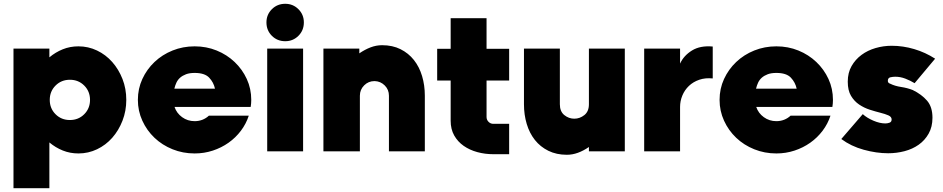

<svg xmlns="http://www.w3.org/2000/svg" viewBox="-20 -797 4966 1011"><path d="M393 -553Q445 -553 491 -531Q537 -509 571 -470.5Q605 -432 625 -381Q645 -330 645 -271Q645 -213 625 -161.5Q605 -110 571 -71.5Q537 -33 491 -11Q445 11 393 11Q349 11 310.5 -4.5Q272 -20 240 -47V194H51V-541H240V-495Q272 -522 310.5 -537.5Q349 -553 393 -553ZM348 -377Q303 -377 272.5 -346.5Q242 -316 242 -271Q242 -226 272.5 -195.5Q303 -165 348 -165Q393 -165 423.5 -195.5Q454 -226 454 -271Q454 -316 423.5 -346.5Q393 -377 348 -377Z M1005 -159Q1027 -159 1046 -166.5Q1065 -174 1080 -188H1290Q1276 -145 1248.5 -108.5Q1221 -72 1183.5 -45.5Q1146 -19 1100.5 -4Q1055 11 1005 11Q943 11 888.5 -11Q834 -33 793.5 -71.5Q753 -110 729.5 -161.5Q706 -213 706 -271Q706 -330 729.5 -381Q753 -432 793.5 -470.5Q834 -509 888.5 -531Q943 -553 1005 -553Q1067 -553 1121 -531Q1175 -509 1215.5 -470.5Q1256 -432 1279.5 -381Q1303 -330 1303 -271Q1303 -252 1300 -234H899Q910 -201 939 -180Q968 -159 1005 -159ZM1005 -413Q978 -413 959.5 -406Q941 -399 928.5 -388Q916 -377 909 -362Q902 -347 898 -330H1112Q1105 -363 1081.5 -388Q1058 -413 1005 -413Z M1482 -580Q1440 -580 1411.5 -608.5Q1383 -637 1383 -679Q1383 -720 1411.5 -748.5Q1440 -777 1482 -777Q1523 -777 1551.5 -748.5Q1580 -720 1580 -679Q1580 -637 1551.5 -608.5Q1523 -580 1482 -580ZM1387 -541H1576V0H1387Z M1992 -559Q2047 -559 2089 -538Q2131 -517 2159.5 -481Q2188 -445 2202.5 -396.5Q2217 -348 2217 -293V0H2028V-293Q2028 -325 2006 -347Q1984 -369 1953 -370H1952Q1920 -370 1897.5 -347.5Q1875 -325 1875 -293V0H1683V-541H1872V-516Q1901 -536 1931 -547.5Q1961 -559 1992 -559Z M2542 -701V-540H2661V-373H2542V-181Q2542 -166 2552.5 -155.5Q2563 -145 2577 -145H2661V15H2578Q2534 15 2493.5 4Q2453 -7 2421.5 -29Q2390 -51 2371.5 -84Q2353 -117 2353 -161V-373H2282V-540H2353V-701Z M3270 0H3081V-23Q3052 -3 3023 7.5Q2994 18 2965 18Q2910 18 2867.5 -3Q2825 -24 2796.5 -60Q2768 -96 2753.5 -144.5Q2739 -193 2739 -248V-541H2928V-248Q2928 -210 2951.5 -191Q2975 -172 3004 -172Q3033 -172 3057 -191Q3081 -210 3081 -248V-541H3270Z M3561 0H3372V-541H3561V-462Q3580 -504 3623.5 -531Q3667 -558 3733 -552V-384Q3694 -388 3662 -377Q3630 -366 3607.5 -344.5Q3585 -323 3573 -294Q3561 -265 3561 -234Z M4068 -159Q4090 -159 4109 -166.5Q4128 -174 4143 -188H4353Q4339 -145 4311.5 -108.5Q4284 -72 4246.5 -45.5Q4209 -19 4163.5 -4Q4118 11 4068 11Q4006 11 3951.5 -11Q3897 -33 3856.5 -71.5Q3816 -110 3792.5 -161.5Q3769 -213 3769 -271Q3769 -330 3792.5 -381Q3816 -432 3856.5 -470.5Q3897 -509 3951.5 -531Q4006 -553 4068 -553Q4130 -553 4184 -531Q4238 -509 4278.5 -470.5Q4319 -432 4342.5 -381Q4366 -330 4366 -271Q4366 -252 4363 -234H3962Q3973 -201 4002 -180Q4031 -159 4068 -159ZM4068 -413Q4041 -413 4022.5 -406Q4004 -399 3991.5 -388Q3979 -377 3972 -362Q3965 -347 3961 -330H4175Q4168 -363 4144.5 -388Q4121 -413 4068 -413Z M4890 -177Q4890 -129 4870 -93.5Q4850 -58 4817.5 -35Q4785 -12 4743 -1Q4701 10 4657 10Q4595 10 4528 -8.5Q4461 -27 4410 -65L4523 -196Q4545 -176 4579 -161.5Q4613 -147 4642 -147Q4653 -147 4664 -151Q4675 -155 4675 -168Q4675 -182 4658 -189.5Q4641 -197 4615 -203.5Q4589 -210 4559.5 -219.5Q4530 -229 4504 -246.5Q4478 -264 4461 -292.5Q4444 -321 4444 -367Q4444 -414 4464 -449Q4484 -484 4516.5 -508Q4549 -532 4590.5 -544Q4632 -556 4675 -556Q4735 -556 4794 -538.5Q4853 -521 4904 -488L4796 -359Q4773 -373 4747 -383Q4721 -393 4694 -393Q4682 -393 4668.5 -390Q4655 -387 4655 -371Q4655 -360 4668 -356Q4692 -344 4725 -339Q4758 -334 4786 -323Q4833 -300 4861.5 -267Q4890 -234 4890 -177Z"/></svg>

Font: Afrihost Sans Black
Style: Regular
Weight: 900
Foundry: https://www.afrihost.com
Version: Version 1.000